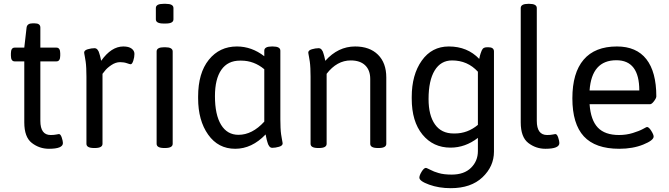

<svg xmlns="http://www.w3.org/2000/svg" viewBox="-20 -772 3497 1004"><path d="M309 -24Q309 6 236 6Q186 6 146.5 -24.5Q107 -55 107 -132V-451H57Q37 -451 37 -481V-493Q37 -523 57 -523H107L119 -628Q122 -650 151 -650H161Q191 -650 191 -628V-523H275Q295 -523 295 -493V-481Q295 -451 275 -451H191V-140Q191 -66 245 -66Q262 -66 274 -68.5Q286 -71 288 -71Q297 -71 303 -52.5Q309 -34 309 -24Z M663 -436Q659 -436 643.5 -441.5Q628 -447 608 -447Q585 -447 562 -431.5Q539 -416 528 -401L516 -386V-20Q516 2 476 2H472Q432 2 432 -20V-371Q432 -394 431 -415Q430 -436 428 -449.5Q426 -463 424 -473.5Q422 -484 421 -490Q420 -496 420 -497Q420 -509 439 -514.5Q458 -520 474 -520Q479 -520 483 -518Q487 -516 490.5 -511.5Q494 -507 496 -502.5Q498 -498 500 -490.5Q502 -483 503.5 -478.5Q505 -474 506.5 -465.5Q508 -457 509 -454Q562 -529 625 -529Q653 -529 668 -518Q683 -507 683 -490Q683 -473 677 -454.5Q671 -436 663 -436Z M883 -503V-20Q883 2 843 2H839Q799 2 799 -20V-503Q799 -525 839 -525H843Q883 -525 883 -503ZM887 -730V-671Q887 -649 847 -649H835Q795 -649 795 -671V-730Q795 -752 835 -752H847Q887 -752 887 -730Z M1362 -136V-410Q1308 -455 1241 -455H1235Q1171 -455 1137.5 -407Q1104 -359 1104 -269Q1104 -172 1136 -119.5Q1168 -67 1227 -67Q1299 -67 1362 -136ZM1458 -22Q1458 -10 1439 -4.5Q1420 1 1404 1Q1399 1 1395 -1Q1391 -3 1387.5 -8Q1384 -13 1382 -17.5Q1380 -22 1378 -30Q1376 -38 1374.5 -42.5Q1373 -47 1371.5 -56.5Q1370 -66 1369 -69Q1297 6 1210 6Q1121 6 1068.5 -68Q1016 -142 1016 -258V-267Q1016 -390 1072 -459.5Q1128 -529 1219 -529Q1296 -529 1362 -478V-507Q1362 -529 1402 -529H1406Q1446 -529 1446 -507V-148Q1446 -125 1447 -104Q1448 -83 1450 -69.5Q1452 -56 1454 -45.5Q1456 -35 1457 -29Q1458 -23 1458 -22Z M2000 -367V-20Q2000 2 1960 2H1956Q1916 2 1916 -20V-359Q1916 -405 1889.5 -430.5Q1863 -456 1814 -456Q1742 -456 1688 -386V-20Q1688 2 1648 2H1644Q1604 2 1604 -20V-371Q1604 -394 1603 -415Q1602 -436 1600 -449.5Q1598 -463 1596 -473.5Q1594 -484 1593 -490Q1592 -496 1592 -497Q1592 -509 1611 -514.5Q1630 -520 1646 -520Q1651 -520 1655 -518Q1659 -516 1662.5 -511.5Q1666 -507 1668 -502.5Q1670 -498 1672 -490.5Q1674 -483 1675.5 -478.5Q1677 -474 1678.5 -465.5Q1680 -457 1681 -454Q1748 -529 1837 -529Q1913 -529 1956.5 -486Q2000 -443 2000 -367Z M2479 -119V-397Q2425 -456 2344 -456Q2285 -456 2253 -403.5Q2221 -351 2221 -254Q2221 -169 2254.5 -121.5Q2288 -74 2352 -74H2358Q2425 -74 2479 -119ZM2563 21Q2563 98 2503 155Q2443 212 2337 212Q2275 212 2224 193.5Q2173 175 2173 157Q2173 145 2185 125.5Q2197 106 2207 106Q2210 106 2218 110Q2219 110 2230.5 116Q2242 122 2250 125Q2258 128 2272.5 132.5Q2287 137 2304.5 139Q2322 141 2342 141Q2407 141 2443 105.5Q2479 70 2479 18V-51Q2413 0 2336 0Q2245 0 2189 -68.5Q2133 -137 2133 -256V-265Q2133 -381 2185.5 -455Q2238 -529 2327 -529Q2424 -529 2486 -464Q2489 -480 2493 -492Q2497 -504 2499 -508L2502 -513Q2507 -525 2529 -525H2533Q2563 -525 2563 -503Z M2905 -24Q2905 6 2832 6Q2782 6 2742.5 -24.5Q2703 -55 2703 -132V-730Q2703 -752 2743 -752H2747Q2787 -752 2787 -730V-140Q2787 -66 2841 -66Q2858 -66 2870 -68.5Q2882 -71 2884 -71Q2893 -71 2899 -52.5Q2905 -34 2905 -24Z M3063 -299H3323Q3323 -457 3203 -457Q3074 -457 3063 -299ZM3412 -268Q3412 -259 3400 -243Q3388 -227 3379 -227H3063Q3069 -144 3106 -105Q3143 -66 3217 -66Q3255 -66 3289 -76.5Q3323 -87 3342 -97.5Q3361 -108 3363 -108Q3373 -108 3385.5 -88Q3398 -68 3398 -58Q3398 -38 3343.5 -16Q3289 6 3218 6Q3093 6 3033 -59Q2973 -124 2973 -258Q2973 -391 3032 -460Q3091 -529 3206 -529Q3308 -529 3360 -462.5Q3412 -396 3412 -268Z"/></svg>

Font: mmAsap
Style: Regular
Weight: 400
Designer: Pablo Cosgaya
Foundry: Omnibus-Type
Version: Version 1.001